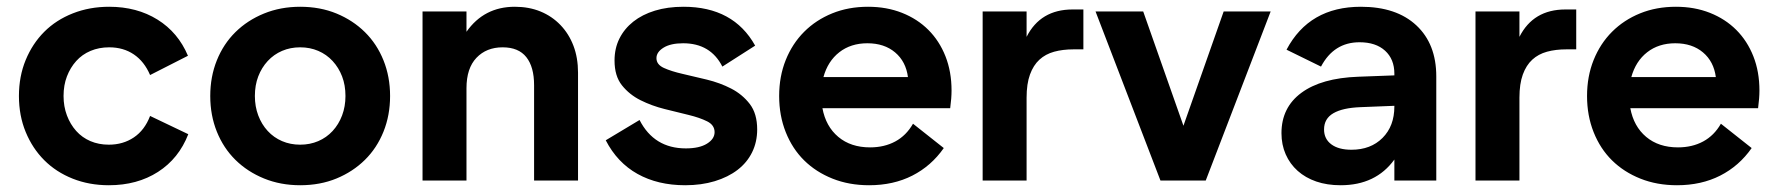

<svg xmlns="http://www.w3.org/2000/svg" viewBox="-20 -534 5257 568"><path d="M36 -250Q36 -308 56 -356.5Q76 -405 111 -440Q146 -475 195.5 -494.5Q245 -514 303 -514Q385 -514 446 -476Q507 -438 536 -369L424 -312Q407 -352 376 -373Q345 -394 303 -394Q273 -394 248 -383.5Q223 -373 205.5 -353.5Q188 -334 178 -308Q168 -282 168 -250Q168 -219 178 -192.5Q188 -166 205.5 -146.5Q223 -127 247.5 -116.5Q272 -106 302 -106Q344 -106 376 -127.5Q408 -149 424 -191L537 -137Q509 -65 447.5 -25.5Q386 14 302 14Q244 14 195 -5.5Q146 -25 111 -60Q76 -95 56 -143.5Q36 -192 36 -250Z M868 14Q810 14 761 -6Q712 -26 676.5 -61Q641 -96 621.5 -144.5Q602 -193 602 -250Q602 -307 621.5 -355.5Q641 -404 676.5 -439Q712 -474 761 -494Q810 -514 868 -514Q927 -514 975.5 -494Q1024 -474 1059.5 -439Q1095 -404 1114.5 -355.5Q1134 -307 1134 -250Q1134 -193 1114.5 -144.5Q1095 -96 1059.5 -61Q1024 -26 975.5 -6Q927 14 868 14ZM868 -106Q897 -106 921.5 -116.5Q946 -127 964 -146.5Q982 -166 992 -192.5Q1002 -219 1002 -250Q1002 -282 992 -308Q982 -334 964 -353.5Q946 -373 921.5 -383.5Q897 -394 868 -394Q839 -394 814.5 -383.5Q790 -373 772 -353.5Q754 -334 744 -308Q734 -282 734 -250Q734 -219 744 -192.5Q754 -166 772 -146.5Q790 -127 814.5 -116.5Q839 -106 868 -106Z M1560 -282Q1560 -336 1537 -365Q1514 -394 1467 -394Q1419 -394 1389.5 -363Q1360 -332 1360 -273V0H1230V-500H1360V-440Q1412 -514 1503 -514Q1545 -514 1579 -500Q1613 -486 1638 -460Q1663 -434 1676.5 -398.5Q1690 -363 1690 -319V0H1560Z M2007 14Q1926 14 1866 -19.5Q1806 -53 1772 -119L1872 -179Q1915 -95 2009 -95Q2049 -95 2071.5 -109Q2094 -123 2094 -143Q2094 -164 2072 -175Q2050 -186 2017 -194Q1984 -202 1946 -211.5Q1908 -221 1875 -237.5Q1842 -254 1820 -281.5Q1798 -309 1798 -355Q1798 -391 1812.5 -420Q1827 -449 1853.5 -470Q1880 -491 1917.5 -502.5Q1955 -514 2002 -514Q2150 -514 2214 -399L2117 -337Q2082 -406 2001 -406Q1964 -406 1943 -393Q1922 -380 1922 -362Q1922 -343 1944 -333Q1966 -323 1999 -315.5Q2032 -308 2071 -298.5Q2110 -289 2143 -272Q2176 -255 2198 -226.5Q2220 -198 2220 -151Q2220 -114 2205 -83.5Q2190 -53 2162 -31.5Q2134 -10 2094.5 2Q2055 14 2007 14Z M2551 14Q2492 14 2443 -5.5Q2394 -25 2359 -59.5Q2324 -94 2304.5 -143Q2285 -192 2285 -250Q2285 -308 2304.5 -356.5Q2324 -405 2359 -440Q2394 -475 2442 -494.5Q2490 -514 2548 -514Q2603 -514 2648.5 -496Q2694 -478 2726.5 -445.5Q2759 -413 2777 -367.5Q2795 -322 2795 -266Q2795 -255 2794 -242Q2793 -229 2791 -214H2413Q2423 -160 2460 -129Q2497 -98 2554 -98Q2596 -98 2628.5 -115.5Q2661 -133 2681 -168L2772 -96Q2735 -43 2679 -14.5Q2623 14 2551 14ZM2546 -406Q2497 -406 2463 -379.5Q2429 -353 2416 -306H2666Q2660 -352 2628 -379Q2596 -406 2546 -406Z M2887 -500H3017V-425Q3058 -506 3153 -506H3185V-388H3156Q3124 -388 3098.5 -381Q3073 -374 3055 -357.5Q3037 -341 3027 -313.5Q3017 -286 3017 -245V0H2887Z M3221 -500H3362L3481 -162L3600 -500H3739L3547 0H3413Z M3771 -140Q3771 -216 3830 -259.5Q3889 -303 3998 -307L4105 -311V-316Q4105 -359 4077.5 -384Q4050 -409 4002 -409Q3926 -409 3888 -337L3786 -387Q3853 -514 4006 -514Q4111 -514 4170 -459Q4229 -404 4229 -308V0H4105V-62Q4050 14 3946 14Q3906 14 3874 3Q3842 -8 3819 -28.5Q3796 -49 3783.5 -77.5Q3771 -106 3771 -140ZM3978 -91Q4035 -91 4070 -126Q4105 -161 4105 -219V-221L4005 -217Q3952 -215 3924.5 -199Q3897 -183 3897 -151Q3897 -123 3918.5 -107Q3940 -91 3978 -91Z M4345 -500H4475V-425Q4516 -506 4611 -506H4643V-388H4614Q4582 -388 4556.5 -381Q4531 -374 4513 -357.5Q4495 -341 4485 -313.5Q4475 -286 4475 -245V0H4345Z M4941 14Q4882 14 4833 -5.5Q4784 -25 4749 -59.5Q4714 -94 4694.5 -143Q4675 -192 4675 -250Q4675 -308 4694.5 -356.5Q4714 -405 4749 -440Q4784 -475 4832 -494.5Q4880 -514 4938 -514Q4993 -514 5038.5 -496Q5084 -478 5116.5 -445.5Q5149 -413 5167 -367.5Q5185 -322 5185 -266Q5185 -255 5184 -242Q5183 -229 5181 -214H4803Q4813 -160 4850 -129Q4887 -98 4944 -98Q4986 -98 5018.5 -115.5Q5051 -133 5071 -168L5162 -96Q5125 -43 5069 -14.5Q5013 14 4941 14ZM4936 -406Q4887 -406 4853 -379.5Q4819 -353 4806 -306H5056Q5050 -352 5018 -379Q4986 -406 4936 -406Z"/></svg>

Font: NT Somic Bold
Style: Regular
Weight: 700
Designer: Ravid Balaliev — lead type designer, mastering
Michael Voronin — secret advisor, marketing
Ivan Kovalenko — best boy
Foundry: NT Type
Version: Version 0.7